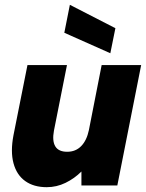

<svg xmlns="http://www.w3.org/2000/svg" viewBox="-20 -770 606 797"><path d="M467 0H318V-58Q289 -29 252 -11Q215 7 174 7Q120 7 84.5 -18.5Q49 -44 36 -92.5Q23 -141 36 -209L94 -500H258L204 -228Q196 -185 209.5 -162.5Q223 -140 259 -140Q294 -140 317 -163.5Q340 -187 349 -230L402 -500H566ZM270 -750 459 -653 438 -549 247 -634Z"/></svg>

Font: Albert Sans Black
Style: Italic
Weight: 900
Italic angle: -11.25°
Designer: Andreas Rasmussen
Foundry: a.Foundry
Version: Version 1.025